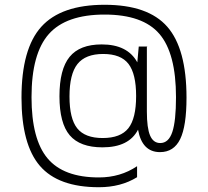

<svg xmlns="http://www.w3.org/2000/svg" viewBox="-20 -655 871 804"><path d="M597 -460 596 -459 595 -458V-188Q595 -119 608.5 -87.5Q622 -56 651 -56Q686 -56 701.5 -102Q717 -148 717 -248Q717 -432 647.5 -513Q578 -594 418 -594Q257 -594 184.5 -512.5Q112 -431 112 -248Q112 -72 179 8Q246 88 394 88Q484 88 554 41V87Q486 129 394 129Q224 129 147 39.5Q70 -50 70 -246Q70 -451 153 -543Q236 -635 418 -635Q600 -635 680.5 -543Q761 -451 761 -246Q761 -127 734.5 -72.5Q708 -18 650 -18Q575 -18 558 -112Q520 -38 409 -38Q315 -38 272 -88.5Q229 -139 229 -252Q229 -365 271.5 -417Q314 -469 406 -469Q514 -469 555 -394L561 -460ZM411 -77H410Q485 -77 517.5 -118Q550 -159 550 -253Q550 -346 518 -387.5Q486 -429 412 -429Q338 -429 304.5 -387Q271 -345 271 -251Q271 -158 303.5 -117.5Q336 -77 410 -77H409Z"/></svg>

Font: Fivo Sans Light
Style: Regular
Weight: 300
Designer: Alexander Slobzheninov
Foundry: Alexander Slobzheninov
Version: 1.0